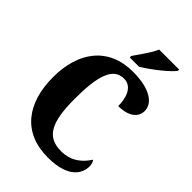

<svg xmlns="http://www.w3.org/2000/svg" viewBox="-269 -1043 1165 1165"><g transform="rotate(45 313.0 -460.5)"><path d="M293 -784V-771H372C435 -808 534 -886 557 -921V-931H385C367 -886 319 -824 293 -784ZM370 10C548 10 588 -73 588 -131C588 -146 583 -166 574 -175C545 -130 495 -74 400 -74C277 -74 234 -156 234 -358C234 -547 263 -656 359 -656C430 -656 452 -580 452 -513C544 -513 587 -554 587 -606C587 -671 515 -724 369 -724C158 -724 48 -575 48 -358C48 -137 155 10 370 10Z"/></g></svg>

Font: Noto Serif Armenian Condensed Black
Style: Regular
Weight: 900
Width: 3
Designer: Monotype Design Team
Foundry: Monotype Imaging Inc.
Version: Version 2.008